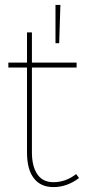

<svg xmlns="http://www.w3.org/2000/svg" viewBox="-20 -762 349 782"><path d="M302 -37 290 -53C262 -31 231 -20 198 -20C169 -20 148 -30 133 -51C118 -72 110 -102 110 -142V-487H292V-507H110V-630H90V-507H14V-487H90V-142C90 -95 99 -60 118 -36C136 -12 163 0 198 0C234 0 269 -12 302 -37ZM206 -742V-586H221L226 -742Z"/></svg>

Font: Argentum Sans Thin
Style: Regular
Weight: 250
Designer: Julieta Ulanovsky
Foundry: Julieta Ulanovsky
Version: Version 5.001;February 15, 2019;FontCreator 11.5.0.2425 64-b